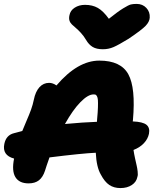

<svg xmlns="http://www.w3.org/2000/svg" viewBox="-29 -956 829 982"><path d="M669.9 -936Q700.2 -936 719.5 -915.5Q738.8 -895 736.8 -865.2Q735.4 -844.7 716.1 -824.2Q696.8 -803.7 628.9 -757.8Q577.1 -726.1 551.5 -715.1Q525.9 -704.1 497.1 -704.1Q464.8 -704.1 445.1 -715.8Q425.3 -727.5 411.1 -752Q399.4 -772 384.5 -788.1Q369.6 -804.2 358.9 -813Q348.1 -821.8 338.9 -830.8Q329.6 -839.8 326.2 -851.1Q322.8 -862.3 326.2 -877.9Q330.6 -902.3 353 -916.7Q375.5 -931.2 405.8 -931.2Q443.8 -931.2 471.4 -915.5Q499 -899.9 527.8 -859.9Q572.8 -896 600.6 -913.1Q628.4 -930.2 640.1 -933.1Q651.9 -936 669.9 -936ZM586.9 5.9Q553.7 5.9 530 -10Q506.3 -25.9 486.8 -63Q464.4 -101.1 460.9 -174.8Q388.2 -171.4 224.1 -150.9Q206.1 -100.1 201.2 -83Q190.4 -49.8 170.2 -33.9Q149.9 -18.1 117.2 -18.1Q69.3 -18.1 49.8 -50Q30.3 -82 43 -145Q-19 -161.6 -6.8 -220.2Q2.4 -265.1 43 -274.9Q79.6 -285.2 85 -286.1Q91.8 -303.7 106.4 -337.4Q121.1 -371.1 129.9 -395.5Q138.7 -419.9 144 -445.8Q152.3 -487.3 172.6 -509.8Q192.9 -532.2 222.2 -532.2Q241.2 -532.2 259.8 -519Q368.2 -646 479 -646Q588.9 -646 627.2 -576.4Q665.5 -506.8 650.9 -341.8Q650.9 -340.8 650.4 -338.4Q649.9 -335.9 649.9 -335Q701.2 -333 720 -317.9Q738.8 -302.7 732.9 -272Q727.5 -245.6 707 -223.6Q686.5 -201.7 653.8 -189Q656.7 -168.9 661.9 -145.3Q667 -121.6 669.9 -109.6Q672.9 -97.7 675 -79.3Q677.2 -61 673.8 -51.8Q668.9 -25.4 645.3 -9.8Q621.6 5.9 586.9 5.9ZM449.2 -473.1Q420.9 -473.1 382.1 -433.3Q343.3 -393.6 303.2 -321.8Q397.5 -330.6 466.8 -333Q466.8 -335 467.3 -339.8Q467.8 -344.7 467.8 -347.2Q471.2 -382.8 471.9 -407Q472.7 -431.2 471.7 -444.3Q470.7 -457.5 466.8 -464.1Q462.9 -470.7 459.5 -471.9Q456.1 -473.1 449.2 -473.1Z"/></svg>

Font: Shantell Sans Irregular
Style: Italic
Weight: 800
Italic angle: -11.31°
Designer: Stephen Nixon, Anya Danilova, Shantell Martin
Foundry: Arrow Type
Version: Version 1.006;[9816181b4]